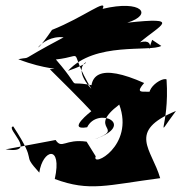

<svg xmlns="http://www.w3.org/2000/svg" viewBox="-26 -601 656 694"><path d="M287 -89C209 -100 198 -60 175 -95L-6 -61C117 -43 -11 -140 22 -144C117 1 45 -55 116 23C128 -61 200 -81 172 46C298 93 361 68 553 43C523 -62 431 -126 610 -200C526 -88 588 -135 576 -314C552 -325 455 -246 566 -229C559 -308 437 -234 495 -301C338 -371 278 -340 313 -219L365 -278C173 -333 298 -245 176 -386C292 -399 212 -433 305 -279C202 -390 368 -395 220 -345C317 -452 516 -412 557 -435L524 -457C493 -377 549 -467 480 -448C552 -510 636 -541 434 -519C529 -548 487 -603 345 -569C364 -610 276 -538 162 -493C73 -362 114 -477 204 -466C23 -370 100 -399 40 -387C139 -348 202 -354 154 -351C182 -324 280 -226 304 -199C304 -199 212 -128 289 -141C326 -217 470 -151 317 -98C431 -140 285 -132 405 -223C461 -73 303 7 320 -36Z"/></svg>

Font: Asimov Silicon
Style: Regular
Weight: 400
Designer: Google
Version: Version 2.000980; 2014